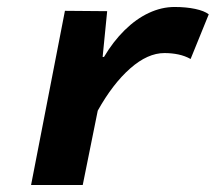

<svg xmlns="http://www.w3.org/2000/svg" viewBox="-20 -530 640 550"><path d="M69 0 166 -499 287 -498 274 -367H278Q304 -411 337 -443.5Q370 -476 406.5 -493Q443 -510 480 -510Q513 -510 539 -504.5Q565 -499 578 -489L526 -361Q510 -370 491 -374Q472 -378 451 -378Q403 -378 353 -334Q303 -290 260 -213L217 0Z"/></svg>

Font: Source Code Pro ExtraBold
Style: Italic
Weight: 800
Italic angle: -11°
Monospace: yes
Designer: Paul D. Hunt, Teo Tuominen
Foundry: Adobe Systems Incorporated
Version: Version 1.016;hotconv 1.0.116;makeotfexe 2.5.65601